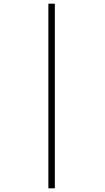

<svg xmlns="http://www.w3.org/2000/svg" viewBox="-20 -770 570 1040"><path d="M242 250V-750H277V250Z"/></svg>

Font: TypoPRO Titillium Maps
Style: 1 wt
Weight: 100
Designer: Campivisivi
Foundry: Accademia di Belle Arti di Urbino and students of MA course of Visual design
Version: Version 001.001